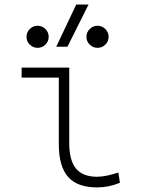

<svg xmlns="http://www.w3.org/2000/svg" viewBox="-20 -815 626 845"><path d="M407.2 9.8Q320.3 9.8 279.5 -36.6Q238.8 -83 238.8 -180.7V-473.6H75.2V-517.6H284.7V-185.5Q284.7 -109.4 314.5 -73.2Q344.2 -37.1 407.2 -37.1Q444.8 -37.1 501 -55.7L507.8 -10.7Q459.5 9.8 407.2 9.8ZM227.5 -609.4 315.4 -794.9H369.6L276.9 -609.4ZM145.5 -604.5Q125.5 -604.5 111.1 -618.7Q96.7 -632.8 96.7 -652.8Q96.7 -672.9 111.1 -687.3Q125.5 -701.7 145.5 -701.7Q165.5 -701.7 179.9 -687.3Q194.3 -672.9 194.3 -652.8Q194.3 -632.8 179.9 -618.7Q165.5 -604.5 145.5 -604.5ZM409.2 -604.5Q389.2 -604.5 374.8 -618.7Q360.4 -632.8 360.4 -652.8Q360.4 -672.9 374.8 -687.3Q389.2 -701.7 409.2 -701.7Q429.2 -701.7 443.6 -687.3Q458 -672.9 458 -652.8Q458 -632.8 443.6 -618.7Q429.2 -604.5 409.2 -604.5Z"/></svg>

Font: Cascadia Code NF ExtraLight
Style: Regular
Weight: 200
Monospace: yes
Designer: Aaron Bell
Foundry: Saja Typeworks
Version: Version 2404.023; ttfautohint (v1.8.4)